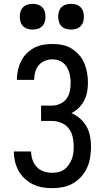

<svg xmlns="http://www.w3.org/2000/svg" viewBox="-20 -972 540 1000"><path d="M252 8Q226 8 200 3.5Q174 -1 151 -12.5Q128 -24 108.5 -42Q89 -60 76.5 -83Q64 -106 58 -131.5Q52 -157 52 -183H142Q142 -161 149.5 -139.5Q157 -118 172 -102Q187 -86 208.5 -79Q230 -72 252 -72Q269 -72 285.5 -76Q302 -80 315.5 -90Q329 -100 338.5 -114Q348 -128 354 -143.5Q360 -159 362 -176Q364 -193 364 -209Q364 -234 358.5 -259Q353 -284 337.5 -303.5Q322 -323 298.5 -332.5Q275 -342 250 -342H194V-422H250Q272 -422 292.5 -431Q313 -440 326 -457.5Q339 -475 343.5 -496.5Q348 -518 348 -540Q348 -555 346 -569.5Q344 -584 339.5 -598Q335 -612 327 -624.5Q319 -637 307.5 -646Q296 -655 281.5 -659Q267 -663 253 -663Q233 -663 214 -655.5Q195 -648 182 -632.5Q169 -617 163.5 -597.5Q158 -578 158 -558V-556H68V-559Q68 -583 73.5 -607.5Q79 -632 90 -654Q101 -676 118.5 -693.5Q136 -711 157.5 -722.5Q179 -734 203.5 -738.5Q228 -743 253 -743Q279 -743 304.5 -738Q330 -733 352 -719.5Q374 -706 391.5 -686.5Q409 -667 419 -643Q429 -619 433.5 -593.5Q438 -568 438 -542Q438 -518 434 -494.5Q430 -471 419 -449.5Q408 -428 391 -411Q374 -394 352 -383Q377 -372 397.5 -354Q418 -336 431 -312.5Q444 -289 449 -262Q454 -235 454 -208Q454 -180 449.5 -152Q445 -124 433.5 -98.5Q422 -73 403 -52Q384 -31 360 -17Q336 -3 308 2.5Q280 8 252 8ZM350 -818Q336 -818 323 -822Q310 -826 300.5 -835.5Q291 -845 287 -858Q283 -871 283 -885Q283 -899 287 -912Q291 -925 300.5 -934.5Q310 -944 323 -948Q336 -952 350 -952Q364 -952 377 -948Q390 -944 399.5 -934.5Q409 -925 413 -912Q417 -899 417 -885Q417 -871 413 -858Q409 -845 399.5 -835.5Q390 -826 377 -822Q364 -818 350 -818ZM150 -818Q136 -818 123 -822Q110 -826 100.5 -835.5Q91 -845 87 -858Q83 -871 83 -885Q83 -899 87 -912Q91 -925 100.5 -934.5Q110 -944 123 -948Q136 -952 150 -952Q164 -952 177 -948Q190 -944 199.5 -934.5Q209 -925 213 -912Q217 -899 217 -885Q217 -871 213 -858Q209 -845 199.5 -835.5Q190 -826 177 -822Q164 -818 150 -818Z"/></svg>

Font: Iosevka SS18 Medium
Style: Regular
Weight: 500
Monospace: yes
Designer: Belleve Invis
Foundry: Belleve Invis
Version: Version 25.1.1; ttfautohint (v1.8.4)